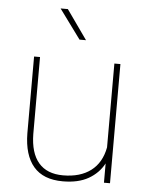

<svg xmlns="http://www.w3.org/2000/svg" viewBox="-54 -794 654 848"><g transform="rotate(5 273.5 -370.0)"><path d="M438 0V-85.4Q414.6 -41.5 369.6 -15.9Q324.7 9.8 255.9 9.8Q169.4 9.8 126.2 -40.8Q83 -91.3 82 -188V-528.3H108.4V-187Q109.4 -103 146.5 -59.8Q183.6 -16.6 254.9 -16.6Q330.6 -16.6 377.9 -52.2Q425.3 -87.9 438 -156.7V-528.3H464.8V0ZM304.2 -620.1H275.4L180.2 -750H212.4Z"/></g></svg>

Font: TypoPRO Roboto
Style: Regular
Weight: 250
Designer: Google
Version: Version 2.136; 2016